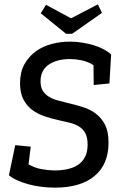

<svg xmlns="http://www.w3.org/2000/svg" viewBox="-20 -851 567 881"><path d="M478 -197Q478 -97 414 -43.5Q350 10 232 10Q200 10 169 6Q138 2 110.5 -5.5Q83 -13 59.5 -23.5Q36 -34 21 -47L50 -185L121 -178L111 -97Q140 -80 172.5 -74.5Q205 -69 230 -69Q264 -69 292 -75.5Q320 -82 340 -96Q360 -110 371 -132.5Q382 -155 382 -188Q382 -220 371.5 -239.5Q361 -259 342.5 -270.5Q324 -282 299.5 -288Q275 -294 247 -300Q215 -307 184 -317.5Q153 -328 128 -346.5Q103 -365 87.5 -394.5Q72 -424 72 -469Q72 -520 92 -556Q112 -592 144.5 -615.5Q177 -639 218 -649.5Q259 -660 301 -660Q329 -660 357 -655.5Q385 -651 410 -643.5Q435 -636 455.5 -625Q476 -614 490 -601L482 -468L410 -461L409 -552Q382 -569 353.5 -574.5Q325 -580 301 -580Q240 -580 203 -554Q166 -528 166 -478Q166 -452 175.5 -436Q185 -420 201.5 -409Q218 -398 240.5 -391.5Q263 -385 288 -379Q324 -371 358 -360.5Q392 -350 418.5 -330.5Q445 -311 461.5 -279.5Q478 -248 478 -197ZM167 -790 191 -829 306 -767 429 -831 448 -792 311 -696H283Z"/></svg>

Font: Zilla Slab Medium
Style: Regular
Weight: 500
Designer: Typotheque.com
Foundry: Typotheque type foundry
Version: Version 1.1; 2017